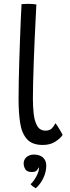

<svg xmlns="http://www.w3.org/2000/svg" viewBox="-20 -736 362 998"><path d="M305.5 -35Q295 -18 268.2 -0.2Q241.5 17.5 202.5 17.5Q146.5 17.5 119.5 -13.5Q92.5 -44.5 84.5 -98.2Q76.5 -152 76.5 -220.5Q76.5 -261 77.5 -312Q78.5 -363 80.2 -419Q82 -475 84 -529.8Q86 -584.5 88 -632.2Q90 -680 92 -714.5Q110.5 -716 126 -716Q137 -716 147.8 -715.2Q158.5 -714.5 169 -713Q167.5 -680 165 -631.8Q162.5 -583.5 160 -527.8Q157.5 -472 155.5 -415.2Q153.5 -358.5 152.2 -308.2Q151 -258 151 -221Q151 -181.5 155.2 -143.8Q159.5 -106 173.5 -81.5Q187.5 -57 216.5 -57Q237.5 -57 248.8 -68Q260 -79 268 -95.5Q271.5 -92 277 -83.8Q282.5 -75.5 288.5 -65Q294.5 -54.5 299.5 -46.2Q304.5 -38 305.5 -35ZM166 242.5Q162.5 240.5 154 235Q145.5 229.5 139 221.5Q148 213.5 158 199Q168 184.5 175 168.8Q182 153 182 141.5Q182 136.5 180 133.5Q178 142.5 170.8 150.2Q163.5 158 145 158Q120 158 111.5 143.5Q103 129 103 113.5Q103 101 109.5 90.5Q116 80 128.2 73.8Q140.5 67.5 157 67.5Q176 67.5 190.2 74.2Q204.5 81 212.5 94Q220.5 107 220.5 125.5Q220.5 157 205.5 189Q190.5 221 166 242.5Z"/></svg>

Font: Grandstander Thin Light
Style: Regular
Weight: 300
Version: Version 1.200